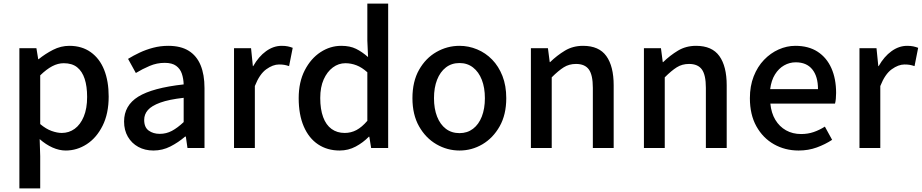

<svg xmlns="http://www.w3.org/2000/svg" viewBox="-20 -817 5089 1060"><path d="M87 223V-551H181L191 -490H193Q230 -520 273 -542Q316 -564 363 -564Q432 -564 481 -529Q530 -494 555 -431.5Q580 -369 580 -284Q580 -190 546.5 -123Q513 -56 459 -21Q405 14 343 14Q307 14 270 -2.5Q233 -19 199 -49L202 45V223ZM321 -83Q361 -83 392.5 -106Q424 -129 442.5 -173.5Q461 -218 461 -282Q461 -340 447.5 -381.5Q434 -423 406 -445.5Q378 -468 332 -468Q300 -468 268.5 -451.5Q237 -435 202 -401V-132Q234 -105 265 -94Q296 -83 321 -83Z M827 14Q780 14 743.5 -6Q707 -26 686 -62Q665 -98 665 -146Q665 -235 743.5 -283.5Q822 -332 994 -351Q993 -383 984 -410Q975 -437 952.5 -453.5Q930 -470 889 -470Q846 -470 806 -453Q766 -436 730 -414L687 -492Q716 -510 751 -526.5Q786 -543 826 -553.5Q866 -564 909 -564Q978 -564 1022 -536.5Q1066 -509 1087.5 -457Q1109 -405 1109 -331V0H1015L1006 -63H1002Q965 -31 921 -8.5Q877 14 827 14ZM862 -78Q898 -78 929 -94.5Q960 -111 994 -143V-277Q913 -268 865 -250.5Q817 -233 796.5 -209.5Q776 -186 776 -155Q776 -114 801 -96Q826 -78 862 -78Z M1272 0V-551H1366L1376 -452H1378Q1408 -505 1449 -534.5Q1490 -564 1535 -564Q1555 -564 1569 -561Q1583 -558 1596 -553L1576 -452Q1561 -457 1549 -459Q1537 -461 1520 -461Q1487 -461 1450 -434.5Q1413 -408 1387 -342V0Z M1855 14Q1787 14 1736 -20Q1685 -54 1657 -119Q1629 -184 1629 -275Q1629 -364 1662.5 -429Q1696 -494 1749.5 -529Q1803 -564 1864 -564Q1912 -564 1945.5 -547.5Q1979 -531 2012 -502L2008 -593V-797H2123V0H2029L2019 -62H2016Q1985 -30 1944 -8Q1903 14 1855 14ZM1883 -83Q1918 -83 1948 -99Q1978 -115 2008 -150V-418Q1978 -445 1948 -456.5Q1918 -468 1887 -468Q1849 -468 1817.5 -444.5Q1786 -421 1767 -378.5Q1748 -336 1748 -276Q1748 -214 1764 -170.5Q1780 -127 1810.5 -105Q1841 -83 1883 -83Z M2517 14Q2449 14 2389.5 -20.5Q2330 -55 2293.5 -119.5Q2257 -184 2257 -275Q2257 -367 2293.5 -431.5Q2330 -496 2389.5 -530Q2449 -564 2517 -564Q2567 -564 2614 -544.5Q2661 -525 2697 -488Q2733 -451 2754 -397.5Q2775 -344 2775 -275Q2775 -184 2738.5 -119.5Q2702 -55 2643.5 -20.5Q2585 14 2517 14ZM2517 -82Q2560 -82 2591.5 -106Q2623 -130 2640 -173.5Q2657 -217 2657 -275Q2657 -333 2640 -376.5Q2623 -420 2591.5 -444.5Q2560 -469 2517 -469Q2473 -469 2441.5 -444.5Q2410 -420 2393 -376.5Q2376 -333 2376 -275Q2376 -217 2393 -173.5Q2410 -130 2441.5 -106Q2473 -82 2517 -82Z M2911 0V-551H3005L3015 -474H3017Q3055 -511 3099 -537.5Q3143 -564 3199 -564Q3287 -564 3327.5 -507.5Q3368 -451 3368 -346V0H3253V-332Q3253 -403 3231 -433.5Q3209 -464 3160 -464Q3122 -464 3092.5 -445.5Q3063 -427 3026 -390V0Z M3535 0V-551H3629L3639 -474H3641Q3679 -511 3723 -537.5Q3767 -564 3823 -564Q3911 -564 3951.5 -507.5Q3992 -451 3992 -346V0H3877V-332Q3877 -403 3855 -433.5Q3833 -464 3784 -464Q3746 -464 3716.5 -445.5Q3687 -427 3650 -390V0Z M4389 14Q4314 14 4253 -20.5Q4192 -55 4156 -119.5Q4120 -184 4120 -275Q4120 -342 4141 -395.5Q4162 -449 4198 -486.5Q4234 -524 4279 -544Q4324 -564 4371 -564Q4444 -564 4494 -531.5Q4544 -499 4570 -440.5Q4596 -382 4596 -304Q4596 -287 4594.5 -271.5Q4593 -256 4590 -245H4233Q4238 -193 4260.5 -155.5Q4283 -118 4319.5 -97.5Q4356 -77 4403 -77Q4440 -77 4472 -88Q4504 -99 4534 -118L4574 -45Q4536 -20 4489.5 -3Q4443 14 4389 14ZM4232 -325H4496Q4496 -395 4464.5 -434Q4433 -473 4373 -473Q4339 -473 4309 -456Q4279 -439 4258.5 -406Q4238 -373 4232 -325Z M4725 0V-551H4819L4829 -452H4831Q4861 -505 4902 -534.5Q4943 -564 4988 -564Q5008 -564 5022 -561Q5036 -558 5049 -553L5029 -452Q5014 -457 5002 -459Q4990 -461 4973 -461Q4940 -461 4903 -434.5Q4866 -408 4840 -342V0Z"/></svg>

Font: Noto Sans SC Thin Medium
Style: Regular
Weight: 500
Version: Version 2.004-H2;hotconv 1.0.118;makeotfexe 2.5.65603